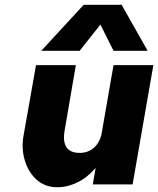

<svg xmlns="http://www.w3.org/2000/svg" viewBox="-20 -773 663 805"><path d="M331 -753H490L599 -560H456L401 -670L314 -560H153ZM251 -226Q235 -132 314 -132Q348 -132 372 -152Q396 -172 405 -207L456 -500H623L536 0H369L381 -69Q347 -29 305 -8.5Q263 12 221 12Q168 12 133 -20Q98 -52 83.5 -102Q69 -152 79 -206L131 -500H298Z"/></svg>

Font: Overused Grotesk ExtraBold
Style: Italic
Weight: 800
Italic angle: -10°
Version: Version 0.003